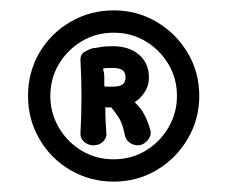

<svg xmlns="http://www.w3.org/2000/svg" viewBox="-20 -735 438 370"><path d="M199 -385Q154 -385 116 -407Q78 -429 56 -467Q34 -505 34 -550Q34 -596 56 -633.5Q78 -671 116 -693Q154 -715 199 -715Q244 -715 281.5 -693Q319 -671 341.5 -633.5Q364 -596 364 -550Q364 -505 341.5 -467Q319 -429 281.5 -407Q244 -385 199 -385ZM199 -428Q233 -428 260.5 -444.5Q288 -461 304.5 -489Q321 -517 321 -550Q321 -584 304.5 -611.5Q288 -639 260.5 -655.5Q233 -672 199 -672Q165 -672 137.5 -655.5Q110 -639 93.5 -611.5Q77 -584 77 -550Q77 -517 93.5 -489Q110 -461 137.5 -444.5Q165 -428 199 -428ZM160 -455Q150 -455 142.5 -461.5Q135 -468 135 -477Q139 -549 135 -620Q135 -630 142 -634.5Q149 -639 158 -642Q162 -642 172 -644Q182 -646 197 -646Q229 -646 248 -629.5Q267 -613 267 -586Q267 -568 256 -553.5Q245 -539 228 -532Q223 -528 221 -531.5Q219 -535 219 -541Q219 -547 221.5 -550Q224 -553 229 -549Q234 -545 248 -529Q262 -513 270 -483Q272 -473 264 -464Q256 -455 245 -455Q237 -455 230 -460Q223 -465 221 -473Q216 -498 208.5 -509Q201 -520 196 -526Q195 -527 195 -527.5Q195 -528 195 -528Q186 -528 181 -528Q181 -527 182 -527.5Q183 -528 183 -527Q183 -512 183.5 -502Q184 -492 185 -478Q186 -470 179 -462.5Q172 -455 160 -455ZM197 -568Q211 -568 216.5 -572.5Q222 -577 222 -586Q222 -595 216.5 -599.5Q211 -604 197 -604Q191 -604 187 -604Q183 -604 179 -603Q177 -602 178 -602Q179 -602 179 -601Q181 -594 181 -586.5Q181 -579 181 -571Q181 -570 181 -569Q181 -568 181 -569Q182 -568 186 -568Q190 -568 197 -568Z"/></svg>

Font: Winky Sans SemiBold
Style: Regular
Weight: 600
Designer: Simon Atzbach
Foundry: typofactur
Version: Version 1.205